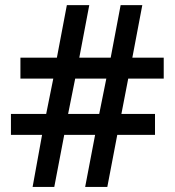

<svg xmlns="http://www.w3.org/2000/svg" viewBox="-20 -733 686 753"><path d="M482.9 -424.8 456.1 -286.1H587.9V-204.1H439.9L400.9 0H314L353 -204.1H231.9L192.9 0H107.9L145 -204.1H22.9V-286.1H161.1L189 -424.8H60.1V-506.8H203.1L242.2 -712.9H330.1L291 -506.8H414.1L453.1 -712.9H538.1L499 -506.8H622.1V-424.8ZM247.1 -286.1H369.1L397 -424.8H274.9Z"/></svg>

Font: JBL Sans
Style: Semibold
Weight: 600
Version: Version 1.10